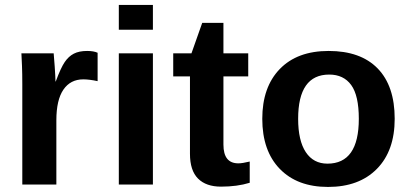

<svg xmlns="http://www.w3.org/2000/svg" viewBox="-20 -744 1648 774"><path d="M69.9 0V-404.8Q69.9 -448.2 68.7 -477.1Q67.5 -506 66.3 -528.9H196.4Q197.6 -520.5 200.6 -475.3Q203.6 -430.1 203.6 -415.7H204.8Q225.3 -471.1 241 -494Q256.6 -516.9 277.7 -527.7Q298.8 -538.6 331.3 -538.6Q357.8 -538.6 373.5 -531.3V-416.9Q339.8 -424.1 315.7 -424.1Q263.9 -424.1 235.5 -382.5Q207.2 -341 207.2 -259V0Z M459 -624.1V-724.1H596.4V-624.1ZM459 0V-528.9H596.4V0Z M871.1 8.4Q810.8 8.4 778.3 -24.1Q745.8 -56.6 745.8 -124.1V-436.1H678.3V-528.9H751.8L795.2 -651.8H880.7V-528.9H980.7V-436.1H880.7V-161.4Q880.7 -122.9 895.8 -104.2Q910.8 -85.5 941 -85.5Q956.6 -85.5 986.7 -92.8V-7.2Q936.1 8.4 871.1 8.4Z M1571.1 -265.1Q1571.1 -136.1 1499.4 -63.3Q1427.7 9.6 1302.4 9.6Q1178.3 9.6 1107.8 -63.3Q1037.3 -136.1 1037.3 -265.1Q1037.3 -392.8 1107.8 -465.7Q1178.3 -538.6 1304.8 -538.6Q1433.7 -538.6 1502.4 -468.1Q1571.1 -397.6 1571.1 -265.1ZM1426.5 -265.1Q1426.5 -359 1395.8 -401.2Q1365.1 -443.4 1307.2 -443.4Q1181.9 -443.4 1181.9 -265.1Q1181.9 -177.1 1212.7 -130.7Q1243.4 -84.3 1300 -84.3Q1426.5 -84.3 1426.5 -265.1Z"/></svg>

Font: Ramabhadra
Style: Regular
Weight: 400
Designer: Purushoth Kumar Guthula
Foundry: Andhrapradesh Society for Knowledge Networks
Version: Version 1.0.5; ttfautohint (vUNKNOWN) -l 7 -r 28 -G 50 -x 13